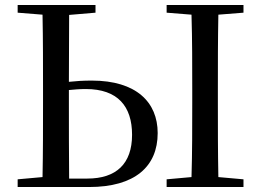

<svg xmlns="http://www.w3.org/2000/svg" viewBox="-20 -752 1050 772"><path d="M51 0H338C522 0 614 -82 614 -217C614 -341 528 -428 349 -428C314 -428 285 -426 257 -423L258 -692L364 -701V-732H51V-701L151 -693C153 -593 153 -493 153 -392V-339C153 -239 153 -140 151 -40L51 -31ZM257 -390C278 -392 300 -394 325 -394C454 -394 511 -324 511 -210C511 -93 447 -34 331 -34H258C257 -134 257 -237 257 -339ZM650 -701 750 -693C753 -593 753 -493 753 -392V-339C753 -239 753 -138 750 -40L650 -31V0H959V-31L858 -40C856 -140 856 -239 856 -340V-392C856 -493 856 -593 858 -693L959 -701V-732H650Z"/></svg>

Font: Noto Serif CJK SC Medium
Style: Regular
Weight: 500
Designer: Ryoko NISHIZUKA 西塚涼子 (kana & ideographs); Frank Grießhammer (Latin, Greek & Cyrillic); Wenlong ZHANG 张文龙 (bopomofo); San
Foundry: Adobe
Version: Version 2.001;hotconv 1.1.0;makeotfexe 2.6.0